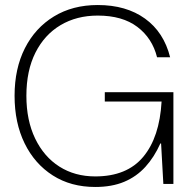

<svg xmlns="http://www.w3.org/2000/svg" viewBox="-20 -732 759 764"><path d="M359 12Q262 12 190 -34Q118 -80 78 -161.5Q38 -243 38 -351Q38 -459 79 -540Q120 -621 194.5 -666.5Q269 -712 369 -712Q482 -712 557 -658Q632 -604 657 -504H605Q586 -580 526.5 -625Q467 -670 369 -670Q285 -670 221 -632Q157 -594 121 -522.5Q85 -451 85 -351Q85 -253 120 -180.5Q155 -108 216.5 -69Q278 -30 359 -30Q485 -30 550 -108Q615 -186 623 -328H397V-365H670V0H630L621 -161H618Q594 -107 558.5 -68Q523 -29 474 -8.5Q425 12 359 12Z"/></svg>

Font: DM Sans 36pt ExtraLight
Style: Regular
Weight: 250
Designer: Colophon Foundry, Jonny Pinhorn
Foundry: Colophon Foundry
Version: Version 4.004;gftools[0.9.30]